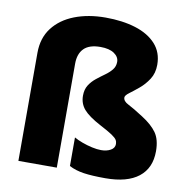

<svg xmlns="http://www.w3.org/2000/svg" viewBox="-85 -847 920 940"><g transform="rotate(10 375.0 -377.5)"><path d="M653.8 -581.1Q653.8 -539.1 634 -508.8Q614.3 -478.5 588.4 -457Q562.5 -435.5 542.7 -420.9Q522.9 -406.2 522.9 -396Q522.9 -377.4 548.8 -364.5Q574.7 -351.6 624 -319.8Q673.3 -288.6 697.3 -254.9Q721.2 -221.2 721.2 -163.1Q721.2 -79.1 664.6 -34.7Q607.9 9.8 500 9.8Q432.6 9.8 391.6 3.7Q350.6 -2.4 318.8 -19V-161.1Q335.4 -151.4 359.9 -142.3Q384.3 -133.3 409.7 -127.7Q435.1 -122.1 455.1 -122.1Q482.9 -122.1 502.4 -133.1Q522 -144 522 -164.1Q522 -175.3 516.4 -184.6Q510.7 -193.8 491.5 -206.8Q472.2 -219.7 431.2 -241.2Q370.6 -273.4 346.2 -301.8Q321.8 -330.1 321.8 -369.1Q321.8 -400.4 335.4 -421.9Q349.1 -443.4 369.6 -459.7Q390.1 -476.1 410.4 -490.5Q430.7 -504.9 444.3 -521.5Q458 -538.1 458 -561Q458 -585.9 433.6 -602.5Q409.2 -619.1 365.2 -619.1Q309.6 -619.1 283.2 -592.5Q256.8 -565.9 256.8 -517.1V0H65.9V-537.1Q65.9 -610.8 104.7 -661.6Q143.6 -712.4 211.4 -738.8Q279.3 -765.1 365.2 -765.1Q449.2 -765.1 514.4 -744.9Q579.6 -724.6 616.7 -683.6Q653.8 -642.6 653.8 -581.1Z"/></g></svg>

Font: Open Sans ExtraBold
Style: Regular
Weight: 800
Designer: Monotype Design Team
Foundry: Monotype Imaging Inc.
Version: Version 3.003; ttfautohint (v1.8.4)